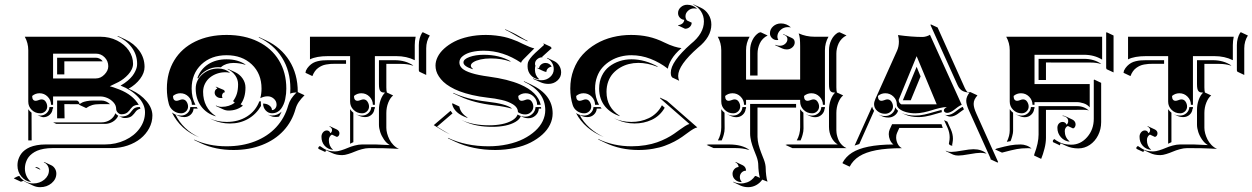

<svg xmlns="http://www.w3.org/2000/svg" viewBox="-20 -628 5427 832"><path d="M40 145.3 43 142.8Q44.9 142.3 51.9 138.4Q58.8 134.5 63.7 134.5Q71.3 147.2 87.5 157.1Q103.8 167 123.8 167Q152.1 167 172.1 150.3Q192.1 133.5 192.1 109.9Q192.1 98.1 185.7 88.5Q179.2 78.9 169.4 75.2L171.9 74L202.1 88.1Q211.7 92.5 217.9 102.4Q224.1 112.3 224.1 124Q224.1 148.4 203.6 165.8Q183.1 183.1 153.8 183.1Q137.7 183.1 123.3 176.3L93.3 162.1Q86.9 159.2 81.3 155.3Q74.2 159.2 70.1 159.2ZM55.7 88.9Q55.7 80.6 57.1 72.4Q58.6 64.2 62.5 55.1Q66.4 45.9 72.3 37.8Q78.1 29.8 87.9 22.3Q97.7 14.9 110 9.6Q122.3 4.4 139.6 1.2Q157 -2 177.7 -2H434.6Q481.9 -2 522.1 -20.8Q562.3 -39.6 585.3 -71.7Q608.4 -103.8 608.4 -141.6Q608.4 -175.8 578.6 -207.5Q548.8 -239.3 502.4 -257.1Q519.8 -266.8 533.2 -278.2Q546.6 -289.6 554.2 -299.6Q561.8 -309.6 566.5 -319.9Q571.3 -330.3 572.8 -337.6Q574.2 -345 574.2 -351.6Q574.2 -391.4 550.4 -423Q526.6 -454.6 487.5 -471.4L492.9 -471.2L522.9 -457.3Q560.8 -439.7 583.6 -408.3Q606.4 -377 606.4 -337.9Q606.4 -312 587.3 -286.5Q568.1 -261 537.1 -243.4L550 -237.8Q589.8 -219.2 615.1 -189.2Q640.4 -159.2 640.4 -127.4Q640.4 -98.6 626.5 -72.5Q612.5 -46.4 589 -27.5Q565.4 -8.5 533 2.6Q500.5 13.7 464.8 13.7H208Q187.5 13.7 170.3 16.8Q153.1 20 141 25.1Q128.9 30.3 119.4 37.6Q109.9 44.9 104 52.7Q98.1 60.5 94.5 69.6Q90.8 78.6 89.4 86.5Q87.9 94.5 87.9 102.5Q87.9 119.1 94.5 133.9Q101.1 148.7 112.5 158.4L114.7 160.6Q89.6 157.5 72.6 137Q55.7 116.5 55.7 88.9ZM87.4 -468.8H415Q454.3 -468.8 487.1 -452.4Q519.8 -436 538.2 -409.2Q556.6 -382.3 556.6 -351.6Q556.6 -339.8 550.9 -327.6Q545.2 -315.4 535.6 -305.2Q526.1 -294.9 515.4 -286.6Q504.6 -278.3 493.4 -272.5Q472.2 -261.5 455.8 -254.2Q465.6 -252.4 497.1 -240.2Q555.2 -217.5 581.3 -173.8Q572.3 -173.8 565.6 -171.6Q558.8 -169.4 554.7 -165.8Q550.5 -162.1 547.1 -157.7Q543.7 -153.3 540.2 -148.9Q536.6 -144.5 532.5 -141Q528.3 -137.5 521.6 -135.1Q514.9 -132.8 505.9 -132.8Q497.8 -132.8 490.6 -139.9Q483.4 -147 483.4 -156.2Q483.4 -171.4 472 -184.1Q460.7 -196.8 445.2 -203.4Q429.7 -210 415 -210H210V-173.8H201.2Q201.2 -194.3 186.5 -209.1Q171.9 -223.9 151.4 -223.9Q133.3 -223.9 119.4 -212.2Q119.4 -191.4 134.5 -191.2Q139.6 -191.2 147.3 -194.2Q155 -197.3 160.2 -197.3Q171.6 -197.3 178.1 -187.3Q184.6 -177.2 184.6 -166.3Q184.6 -154.1 175.7 -145.5Q166.7 -137 154.3 -137Q132.8 -137 117.7 -151.6Q102.5 -166.3 102.5 -187.5V-410.2Q102.5 -441.9 87.4 -468.8ZM102.5 -19.5V-154.8Q108.4 -146 116.7 -139.6L117.2 -19.5ZM133.1 97.7 135 95.7Q147.5 96.7 155.3 106.7L153.3 106.9ZM142.8 -128.2Q148.4 -127.2 154.3 -127.2Q170.2 -127.2 181.8 -137.8Q193.4 -148.4 194.3 -164.1H210V-157.2H208Q207.3 -141.8 195.7 -131Q184.1 -120.1 168 -120.1Q161.6 -120.1 142.8 -128.2ZM210 -97.7H419.9Q440.2 -97.7 456.9 -108.5Q473.6 -119.4 480 -137.2Q485.1 -130.4 492.4 -126.5Q485.1 -110.4 469.1 -100.7Q453.1 -91.1 434.1 -91.1H224.1ZM210 -288.1H395.5Q416.3 -288.1 432.7 -305.1Q449.2 -322 449.2 -340.8Q449.2 -363.3 433.6 -379.4Q418 -395.5 395.5 -395.5H210ZM227.5 -115.2V-192.4H311Q313.2 -192.4 315.6 -191.5Q317.9 -190.7 320.9 -187Q324 -183.3 325 -177.2Q331.5 -181.6 337 -184.3Q342.5 -187 355.6 -189.7Q368.7 -192.4 385.3 -192.4H419.9Q429.9 -192.4 439.7 -188.1Q449.5 -183.8 456.3 -177L454.1 -176.3Q452.4 -176.8 450.2 -176.8H415Q393.8 -176.8 380.1 -172.9Q366.5 -168.9 353.3 -159.7L323.2 -173.8Q323.2 -175 323 -176.3L258.8 -176.8L259.8 -115.2ZM227.5 -305.7V-377.9H395.5Q404.1 -377.9 411.7 -373.9Q419.4 -369.9 424.6 -363L423.8 -362.3H258.8V-305.7ZM493.7 -125.7Q499.8 -123 505.9 -123Q515.9 -123 523.6 -125.4Q531.2 -127.7 536 -131.2Q540.8 -134.8 544.4 -139.2Q548.1 -143.6 551.4 -147.9Q554.7 -152.3 558.5 -155.9Q562.3 -159.4 568 -161.7Q573.7 -164.1 581.3 -164.1H586.2Q587.6 -160.4 588.6 -157Q581.8 -155.8 576.4 -152.2Q571 -148.7 568 -144.3Q564.9 -139.9 560.7 -134.9Q556.4 -129.9 551.9 -125.9Q547.4 -121.8 539.2 -119.1Q531 -116.5 520 -116.5Q513.9 -116.5 507.8 -119.1Z M703.1 -244.1Q703.1 -313.7 735.1 -366.5Q767.1 -419.2 825.8 -447.9Q884.5 -476.6 961.9 -476.6Q1039.3 -476.6 1098 -447.9Q1156.7 -419.2 1188.7 -366.5Q1220.7 -313.7 1220.7 -244.1Q1220.7 -232.9 1219.6 -221.8Q1218.5 -210.7 1215.9 -198.2Q1213.4 -185.8 1208.6 -175.2Q1203.9 -164.6 1197.4 -155.9Q1190.9 -147.2 1180.9 -142.2Q1170.9 -137.2 1158.4 -137.2Q1142.6 -137.2 1131.3 -149.5Q1120.1 -161.9 1120.1 -179.2Q1136 -179.2 1147.2 -170.9Q1158.4 -162.6 1158.4 -150.9Q1166.7 -150.9 1172.6 -157.8Q1178.5 -164.8 1178.5 -174.6Q1178.5 -189.7 1166.7 -200.2Q1155 -210.7 1139.4 -210.7Q1123.8 -210.7 1107.9 -202.4Q1113.3 -222.2 1113.3 -244.1Q1113.3 -308.8 1071.2 -348.8Q1029.1 -388.7 961.9 -388.7Q894.8 -388.7 852.7 -348.8Q810.5 -308.8 810.5 -244.1Q810.5 -205.1 826.9 -173.8H811.5Q811.5 -194.3 796.9 -209.1Q782.2 -223.9 761.7 -223.9Q743.7 -223.9 729.7 -212.2Q729.7 -191.4 744.9 -191.2Q750 -191.2 757.7 -194.2Q765.4 -197.3 770.5 -197.3Q782 -197.3 788.5 -187.3Q794.9 -177.2 794.9 -166.3Q794.9 -154.1 786 -145.5Q777.1 -137 764.6 -137Q746.1 -137 731.2 -148.4Q716.3 -159.9 711.7 -177.2Q703.1 -209 703.1 -244.1ZM725.1 -140.6Q731.9 -135.3 740.2 -131.8Q772.5 -65.7 844 -32.5Q803 -48.6 772.8 -76.2Q742.7 -103.8 725.1 -140.6ZM741 -131.6Q752.4 -127.2 764.6 -127.2Q780.5 -127.2 792.1 -137.8Q803.7 -148.4 804.7 -164.1H832.5Q834.7 -160.6 836.9 -157.5H818.8Q817.9 -141.8 806.3 -131.2Q794.7 -120.6 778.8 -120.6Q766.1 -120.6 754.4 -125.2ZM821.5 -23.2Q883.1 5.9 961.9 5.9Q1029.8 5.9 1085 -15.6Q1140.1 -37.1 1176.9 -76.9Q1213.6 -116.7 1228.8 -170.7Q1233.4 -186.8 1241.9 -199.8Q1250.5 -212.9 1264.9 -227.5Q1247.8 -227.1 1237.5 -222.2Q1238.3 -230.5 1238.3 -244.1Q1238.3 -320.6 1202.1 -378.1Q1166 -435.5 1101.1 -465.8L1102.3 -467.3L1132.3 -453.4Q1197.5 -422.9 1233.9 -364.9Q1270.3 -306.9 1270.3 -230.2V-229L1299.6 -215.3Q1284.2 -200 1274.8 -186.3Q1265.4 -172.6 1260.7 -156Q1245.6 -101.6 1208.5 -61.5Q1171.4 -21.5 1115.7 0.2Q1060.1 22 991.9 22Q913.6 22 851.8 -6.8L821.8 -21ZM828.1 -244.1Q828.1 -280.3 856.8 -305.7Q885.5 -331.1 925.8 -331.1Q955.3 -331.1 977.1 -312.7L973.4 -313.2Q964.8 -315.2 955.8 -314.9Q937.7 -314.9 920.5 -309Q903.3 -303 889.9 -292.2Q876.5 -281.5 868.3 -265.3Q860.1 -249 860.1 -230Q860.1 -196 874 -169.3Q887.9 -142.6 913.3 -126.2L915 -123.8Q874.5 -136 851.3 -167.7Q828.1 -199.5 828.1 -244.1ZM835.4 -289.8Q848.4 -327.6 881.8 -349.4Q915.3 -371.1 961.9 -371.1Q1011 -371.1 1045.2 -347.4L1040.8 -347.9Q1018.3 -355 991.9 -355.2Q959.2 -355.2 939 -338.1L936.8 -336.4Q931.4 -336.9 925.8 -336.9Q898.4 -336.9 875 -323.6Q851.6 -310.3 838.9 -288.1Q838.1 -288.3 835.4 -289.8ZM889.2 -114.7Q923.6 -99.6 961.9 -99.6Q1012.9 -99.6 1050.5 -123.4Q1088.1 -147.2 1103.8 -189H1110.4V-179.2Q1110.4 -174.1 1111.1 -168.9Q1089.6 -132.3 1054.6 -112.5Q1019.5 -92.8 976.6 -92.8Q936.8 -92.8 903.3 -108.2ZM910.2 -226.6Q910.2 -231.9 913 -237.3Q915.8 -242.7 921.6 -243.9Q920.4 -248.5 914.8 -250.7L915.8 -252.4L948.2 -238.8Q954.1 -236.1 953.9 -229V-228Q949 -228 945.6 -223.5Q942.1 -219 942.1 -212.4Q942.1 -208.7 943.6 -205.3L944.1 -203.4Q940.9 -203.1 937.5 -203.1Q925.8 -203.1 918 -210Q910.2 -216.8 910.2 -226.6ZM915 -171.4Q926.8 -165 940.4 -165Q973.4 -165 997.8 -183.1Q993.7 -184.8 990.2 -190.2Q1001.5 -205.6 1006.6 -222.5Q1011.7 -239.5 1011.7 -262.7Q1011.7 -283.7 999.3 -301.3Q986.8 -318.8 966.1 -328.4L967.3 -329.8L997.6 -315.9Q1018.6 -306.2 1031.1 -288.1Q1043.7 -270 1043.7 -248.5Q1043.7 -203.9 1022.7 -176L1032.7 -170.2Q1006.3 -148.9 970.5 -148.9Q958 -148.9 946.8 -154.3L916.7 -168.2ZM1139.4 -131.6Q1148.4 -127.4 1158.4 -127.4Q1183.3 -127.4 1200.4 -144.3Q1195.3 -133.1 1189.2 -122.8Q1182.6 -121.1 1172.9 -121.1Q1161.9 -121.1 1153.6 -125Z M1303.7 -312.5 1305.7 -322Q1311.3 -333.7 1319.6 -342Q1327.9 -350.3 1336.5 -355.2Q1345.2 -360.1 1356.7 -362.8Q1368.2 -365.5 1378.3 -366.3Q1388.4 -367.2 1401.4 -367.2H1479.5V-351.6H1431.6Q1420.7 -351.6 1412 -351Q1403.3 -350.3 1393.1 -348.5Q1382.8 -346.7 1374.8 -343Q1366.7 -339.4 1358.8 -333.6Q1350.8 -327.9 1344.5 -319Q1338.1 -310.1 1333.7 -298.3ZM1323.2 -370.8V-468.8H1781.2Q1777.3 -450.4 1777.3 -432.6V-367.2Q1741.9 -384.8 1697.3 -384.8H1604.5V-173.8H1595.7Q1595.7 -194.3 1581.1 -209.1Q1566.4 -223.9 1545.9 -223.9Q1527.8 -223.9 1513.9 -212.2Q1513.9 -191.4 1529.1 -191.2Q1534.2 -191.2 1541.9 -194.2Q1549.6 -197.3 1554.7 -197.3Q1566.2 -197.3 1572.6 -187.3Q1579.1 -177.2 1579.1 -166.3Q1579.1 -154.1 1570.2 -145.5Q1561.3 -137 1548.8 -137Q1527.3 -137 1512.2 -151.9Q1497.1 -166.7 1497.1 -187.7V-384.8H1401.4Q1351.3 -384.8 1323.2 -370.8ZM1358.9 12.2Q1360.6 8.1 1366 4.6Q1385.3 18.6 1398.9 23.3Q1412.6 28.1 1432.6 28.1Q1443.4 28.1 1458.4 23.4Q1473.4 18.8 1486.5 13.1Q1499.5 7.3 1516.7 2.7Q1533.9 -2 1548.8 -2H1608.2Q1615 -2 1669.2 0.7Q1655 -7.3 1644 -23.2Q1633.1 -39.1 1627.6 -56Q1622.1 -73 1622.1 -87.9V-152.3Q1622.1 -174.8 1629.3 -194.9Q1636.5 -215.1 1648.4 -226.6Q1641.1 -226.8 1636.8 -227.9Q1632.6 -229 1628.9 -232.7Q1625.2 -236.3 1623.7 -243.9Q1622.1 -251.5 1622.1 -263.7V-367.2H1689.5Q1737.5 -367.2 1771.2 -344L1767.1 -344.2Q1745.1 -351.1 1719.5 -351.1H1654.1V-249.5Q1654.1 -234.6 1656.5 -227.1L1683.6 -214.4Q1670.7 -204.1 1662.4 -183.1Q1654.1 -162.1 1654.1 -138.2V-74Q1654.1 -63 1657.5 -50Q1660.9 -37.1 1667.4 -24Q1673.8 -11 1684.7 0.2Q1695.6 11.5 1708.7 17.1Q1705.1 17.1 1677.6 15.6Q1650.1 14.2 1638.2 14.2L1578.9 13.9Q1564.5 13.9 1547.4 18.7Q1530.3 23.4 1517.2 29.1Q1504.2 34.7 1489 39.4Q1473.9 44.2 1462.6 44.2Q1437.7 44.2 1418.9 35.2L1393.1 23.2Q1389.9 26.4 1390.1 31L1360.1 17.1ZM1373 -35.4Q1373 -46.6 1379.9 -54.7Q1386.7 -62.7 1396.5 -62.7Q1401.4 -62.7 1405.5 -59.9Q1409.7 -57.1 1410.9 -51.3Q1414.3 -52.2 1416.6 -55.9Q1418.9 -59.6 1418.9 -64.7Q1418.9 -69.3 1415.8 -73.4Q1412.6 -77.4 1407.2 -79.8L1408.7 -81.3L1438.7 -67.4Q1444.3 -64.7 1447.6 -60.3Q1450.9 -55.9 1450.9 -50.5Q1450.9 -44.2 1447.5 -39.6Q1444.1 -34.9 1439.2 -34.9L1418.2 -44.7Q1412.4 -41.7 1408.7 -35.4Q1405 -29.1 1405 -21.2Q1405 4.2 1421.6 19.5L1423.3 21.7Q1400.4 18.8 1386.7 3.4Q1373 -12 1373 -35.4ZM1497.1 -5.1V-155Q1502.9 -146 1511.2 -139.6V-12Q1503.7 -9 1497.1 -5.1ZM1522.5 -132.6V-132.8Q1534.9 -127 1548.8 -127.2Q1564.7 -127.2 1576.3 -137.8Q1587.9 -148.4 1588.9 -164.1H1604.5V-157.2H1602.5Q1601.8 -141.8 1590.3 -131.2Q1578.9 -120.6 1563 -120.6Q1548.3 -120.6 1536.6 -126ZM1794.9 -322.8V-432.6Q1794.9 -462.4 1809.1 -486.3L1812.5 -488.3L1842.5 -474.1Q1826.9 -449.5 1826.9 -418.5V-303.2L1796.9 -317.4Z M1859.6 -85.7 1932.4 -147.9Q1936 -142.1 1940.9 -136.7L1873.8 -79.1Q1876.7 -77.4 1896.7 -65.1Q1916.7 -52.7 1930.2 -45.7Q1916.7 -51.8 1904.2 -59Q1891.6 -66.2 1878.2 -74.5Q1864.7 -82.8 1859.6 -85.7ZM1867.2 -343.8Q1867.2 -362.5 1876.5 -381.3Q1885.7 -400.1 1904.4 -417.2Q1923.1 -434.3 1948.7 -447.6Q1974.4 -460.9 2009.8 -468.8Q2045.2 -476.6 2085 -476.6Q2107.7 -476.6 2128.8 -474Q2149.9 -471.4 2165 -468Q2180.2 -464.6 2196.8 -458.7Q2213.4 -452.9 2222.8 -448.7Q2232.2 -444.6 2245.8 -437.7Q2277.3 -422.4 2295.4 -418.2L2259 -381.8Q2258.1 -380.9 2255.7 -378.5Q2253.4 -376.2 2252.6 -375.4Q2251.7 -374.5 2249.8 -372.6Q2247.8 -370.6 2247.1 -369.8Q2246.3 -368.9 2244.9 -367.3Q2243.4 -365.7 2242.8 -364.9Q2242.2 -364 2241.2 -362.7Q2240.2 -361.3 2239.7 -360.4Q2239.3 -359.4 2238.8 -358.2Q2238.3 -356.9 2238 -356Q2160.4 -408.2 2076.2 -408.2Q2048.3 -408.2 2024.9 -402.8Q2001.5 -397.5 1986.1 -385.6Q1970.7 -373.8 1970.7 -357.4Q1970.7 -342.5 1982.9 -331.3Q1995.1 -320.1 2023.6 -311.2Q2052 -302.2 2097.9 -296.1Q2181.2 -284.9 2234.4 -262Q2310.5 -229.2 2323.2 -173.8H2307.6Q2307.6 -194.3 2293 -209.1Q2278.3 -223.9 2257.8 -223.9Q2239.7 -223.9 2225.8 -212.2Q2225.8 -191.4 2241 -191.2Q2246.1 -191.2 2253.8 -194.2Q2261.5 -197.3 2266.6 -197.3Q2278.1 -197.3 2284.5 -187.3Q2291 -177.2 2291 -166.3Q2291 -152.1 2280.8 -142.1Q2270.5 -132.1 2255.9 -132.1Q2238.3 -132.1 2224.4 -142.3Q2224.4 -152.3 2218.9 -160.9Q2213.4 -169.4 2203.4 -175.5Q2193.4 -181.6 2181.5 -186.5Q2169.7 -191.4 2153.9 -194.9Q2138.2 -198.5 2124 -200.8Q2109.9 -203.1 2093 -204.8Q2056.9 -209 2026 -216.2Q1995.1 -223.4 1972.3 -232.1Q1949.5 -240.7 1931.4 -251.5Q1913.3 -262.2 1901.5 -273.4Q1889.6 -284.7 1881.7 -296.9Q1873.8 -309.1 1870.5 -320.6Q1867.2 -332 1867.2 -343.8ZM1921.1 -30.8Q1999 5.9 2096.7 5.9Q2140.4 5.9 2179.6 -2.7Q2218.8 -11.2 2248.2 -26.1Q2277.6 -41 2299.2 -60.7Q2320.8 -80.3 2331.8 -103.4Q2342.8 -126.5 2342.8 -150.4Q2342.8 -231 2249.8 -274.4L2250.7 -276.1L2280.8 -262Q2374.8 -218 2374.8 -136.2Q2374.8 -111.8 2363.6 -88.5Q2352.5 -65.2 2330.7 -45.3Q2308.8 -25.4 2279.2 -10.3Q2249.5 4.9 2210.1 13.3Q2170.7 21.7 2126.7 22Q2029.3 22 1951.4 -14.4L1921.4 -28.6ZM1939.2 -177 1940.4 -180.7 1970.5 -166.5Q1975.1 -137.9 2005.9 -118.9L2004.9 -117.2Q1948 -137.2 1939.2 -177ZM1943.8 -223.6 1944.3 -225.6Q2004.4 -197.5 2091.1 -187.5Q2173.8 -178.2 2198 -158.4L2196 -157.5Q2167.7 -166.3 2120.8 -171.6Q2034.2 -181.6 1974.1 -209.7ZM1981.4 -107.2V-107.4Q2029.5 -85 2099.6 -85Q2129.6 -85 2155.4 -90.2Q2181.2 -95.5 2199.5 -106.3Q2217.8 -117.2 2222.9 -131.8Q2238 -122.3 2255.9 -122.3Q2273.7 -122.3 2286.7 -134.4Q2299.8 -146.5 2300.8 -164.1H2324.5Q2324.7 -160.6 2325 -157.2L2314.9 -157.5Q2314 -139.9 2300.9 -127.8Q2287.8 -115.7 2270 -115.7Q2256.1 -115.7 2243.7 -121.3L2236.8 -124.8Q2231.7 -110.4 2213.3 -99.6Q2194.8 -88.9 2169.2 -83.6Q2143.6 -78.4 2113.8 -78.4Q2043.5 -78.4 1995.6 -100.6ZM1988.3 -357.4Q1988.3 -371.6 2014.5 -381.1Q2040.8 -390.6 2076.2 -390.6Q2144 -390.6 2192.6 -362.5L2191.2 -361.1Q2154.1 -374.8 2106.2 -374.8Q2082.3 -374.8 2062.5 -370.4Q2042.7 -366 2031.5 -358.8Q2020.3 -351.6 2020.3 -343.5Q2020.3 -336.7 2028.8 -330.1V-327.9Q1988.3 -340.6 1988.3 -357.4ZM2168.9 -499.3 2169.4 -501.2Q2170.9 -500.5 2172.6 -499.8L2202.6 -485.8Q2214.1 -480.5 2236.8 -467Q2259.5 -453.6 2266.4 -450.7L2265.1 -449Q2264.2 -449.5 2253.3 -454.6Q2242.4 -459.7 2236.1 -462.6Q2229 -465.8 2205.1 -479.9Q2181.2 -493.9 2168.9 -499.3ZM2266.1 -340.6Q2266.1 -350.8 2267.9 -357.5Q2269.8 -364.3 2277.6 -374.9Q2285.4 -385.5 2299 -398.4Q2312.5 -411.4 2338.1 -433.8L2335 -437.3L2335.2 -439.9L2365.5 -425.8L2370.8 -419.4Q2343.3 -395.3 2329.3 -381.8L2331.3 -379.9Q2317.6 -379.9 2308 -371.5Q2298.3 -363 2298.3 -351.3Q2298.3 -346.7 2300.5 -342.5L2299.6 -340.6Q2298.1 -334.7 2298.1 -326.4Q2298.1 -301.5 2315.2 -286.1L2316.9 -283.7Q2293.9 -286.6 2280 -302.4Q2266.1 -318.1 2266.1 -340.6ZM2289.6 -288.8Q2306.9 -280.3 2326.2 -280.3Q2348.1 -280.3 2363.9 -294.3Q2379.6 -308.3 2379.6 -328.1Q2379.6 -344 2371.5 -356.8Q2363.3 -369.6 2350.1 -375.7L2351.3 -377.4L2381.3 -363.3Q2394.8 -356.9 2403.2 -343.6Q2411.6 -330.3 2411.6 -314Q2411.6 -293.5 2395.4 -278.9Q2379.2 -264.4 2356.2 -264.4Q2337.6 -264.4 2320.8 -272.2L2290.5 -286.1ZM2308.6 -332.5 2309.1 -334.5Q2312.3 -333 2315.9 -332.5Q2316.9 -342 2325.1 -348.6Q2333.3 -355.2 2344.2 -355.2Q2352.8 -355.2 2359.9 -350.8Q2366.9 -346.4 2370.6 -339.1L2368.7 -338.9Q2359.6 -337.2 2353.6 -330.8Q2347.7 -324.5 2347.7 -316.4Q2344 -316.4 2337.5 -318.8Q2331.1 -321.3 2325.6 -324Q2320.1 -326.7 2308.6 -332.5Z M2451.2 -244.1Q2451.2 -288.1 2465.5 -325.9Q2479.7 -363.8 2504.6 -391.1Q2529.5 -418.5 2562.9 -438Q2596.2 -457.5 2634.9 -467Q2673.6 -476.6 2714.8 -476.6Q2754.6 -476.6 2789.4 -468.9Q2824.2 -461.2 2859.1 -443.8Q2881.8 -432.6 2901.5 -426.5Q2921.1 -420.4 2933.1 -419.7Q2904.5 -395 2890.6 -371.7Q2876.7 -348.4 2874 -330.3Q2839.1 -357.4 2798.8 -373Q2758.5 -388.7 2715.8 -388.7Q2692.1 -388.7 2669.4 -382.9Q2646.7 -377.2 2626.7 -365.2Q2606.7 -353.3 2591.4 -336.4Q2576.2 -319.6 2567.4 -295.8Q2558.6 -272 2558.6 -244.1Q2558.6 -204.8 2575.9 -173.8H2558.6Q2558.6 -194.3 2543.9 -209.1Q2529.3 -223.9 2508.8 -223.9Q2490.7 -223.9 2476.8 -212.2Q2476.8 -191.4 2491.9 -191.2Q2497.1 -191.2 2504.8 -194.2Q2512.5 -197.3 2517.6 -197.3Q2529.1 -197.3 2535.5 -187.3Q2542 -177.2 2542 -166.3Q2542 -154.1 2533.1 -145.5Q2524.2 -137 2511.7 -137Q2494.4 -137 2480.5 -147Q2466.6 -157 2461.7 -172.9Q2451.2 -206.3 2451.2 -244.1ZM2476.1 -138.2Q2491.9 -127.2 2511.7 -127.2Q2527.6 -127.2 2539.2 -137.8Q2550.8 -148.4 2551.8 -164.1H2582Q2584.5 -160.6 2586.9 -157.5H2565.9Q2564.9 -141.8 2553.3 -131.2Q2541.7 -120.6 2525.9 -120.6Q2511.2 -120.6 2499 -126.2L2491.9 -129.4Q2507.8 -98.9 2534.9 -74.6Q2562 -50.3 2596.4 -34.2Q2555.9 -50.3 2525 -76.9Q2494.1 -103.5 2476.1 -138.2ZM2571 -26.4Q2637.5 5.9 2716.8 5.9Q2748.5 5.9 2777.3 1.1Q2806.2 -3.7 2827.5 -11.4Q2848.9 -19 2867.6 -28.6Q2886.2 -38.1 2900.6 -48.1Q2915 -58.1 2926.6 -66.7Q2938.2 -75.2 2948.9 -81.9Q2959.5 -88.6 2967.5 -90.8Q2958.3 -99.1 2928 -125.5Q2897.7 -151.9 2872.1 -174.3Q2846.4 -196.8 2840.8 -201.7L2839.8 -205.1L2869.9 -191.2L3001.7 -75.9Q2993.9 -74.7 2983.8 -68.6Q2973.6 -62.5 2961.9 -53.8Q2950.2 -45.2 2935.8 -34.9Q2921.4 -24.7 2902.2 -14.6Q2883.1 -4.6 2861.2 3.5Q2839.4 11.7 2809.6 16.8Q2779.8 22 2746.8 22Q2669.4 22 2604.2 -8.5L2574.2 -22.7ZM2576.2 -244.1Q2576.2 -274.7 2588 -299.3Q2599.9 -324 2619.8 -339.4Q2639.6 -354.7 2664.3 -362.9Q2689 -371.1 2715.8 -371.1Q2774.4 -371.1 2832 -338.9L2827.1 -339.1Q2785.6 -355.5 2746.1 -355.5Q2725.1 -355.5 2705.2 -350.5Q2685.3 -345.5 2667.6 -335.1Q2649.9 -324.7 2636.7 -310.2Q2623.5 -295.7 2615.8 -275Q2608.2 -254.4 2608.2 -230Q2608.2 -195.3 2623 -169.4Q2637.9 -143.6 2663.8 -127.4L2666.3 -124.5Q2647 -130.6 2631 -141Q2615 -151.4 2602.5 -166.1Q2590.1 -180.9 2583.1 -200.9Q2576.2 -220.9 2576.2 -244.1ZM2639.9 -116Q2675 -99.6 2715.8 -99.6Q2736.3 -99.6 2755.2 -103.6Q2774.2 -107.7 2791.7 -116.1Q2809.3 -124.5 2824 -138.7Q2838.6 -152.8 2848.4 -171.9L2860.4 -161.1Q2850.3 -143.3 2835.8 -130Q2821.3 -116.7 2804.1 -108.8Q2786.9 -100.8 2768.3 -96.9Q2749.8 -93 2730 -93Q2689.5 -93 2654.1 -109.4ZM2886.7 -313Q2886.7 -360.6 2973.6 -437.5Q3030.3 -482.9 3030.3 -535.2Q3030.3 -559.8 3017.1 -579.6Q3003.9 -599.4 2982.9 -608.2L2986.8 -608.4L3017.1 -594.5Q3037.6 -585 3050 -565.4Q3062.5 -545.9 3062.5 -521.5Q3062.5 -467.8 3004.6 -421.4Q2918.7 -345.9 2918.7 -299.1Q2918.7 -288.3 2923.1 -278.1L2893.1 -292.2L2888.7 -298.6Q2886.7 -305.9 2886.7 -313ZM2918.2 -571.3Q2918.2 -586.2 2930.1 -596.8Q2941.9 -607.4 2958 -607.4Q2982.4 -607.4 3001 -590.1L2997.6 -590.6Q2992.4 -591.8 2988.3 -591.8Q2972.9 -591.8 2961.7 -581.5Q2950.4 -571.3 2950.4 -557.4Q2950.4 -547.1 2957 -539.3L2977.3 -529.8Q2977.3 -518.8 2968.9 -511.1Q2960.4 -503.4 2948.5 -503.4L2918.5 -517.6V-519.5Q2928.2 -519.5 2936.2 -525.5Q2944.1 -531.5 2945.1 -542Q2933.8 -543 2926 -551.4Q2918.2 -559.8 2918.2 -571.3Z M3042 0 3049.8 -2H3138.2Q3196 -2 3227.5 21.7L3223.6 21.2Q3198.5 13.7 3168 13.7H3072.3ZM3090.3 -468.8H3228.3Q3212.9 -442.1 3212.9 -410.2V-283.2H3447.3V-426.8Q3447.3 -447 3446 -460Q3444.8 -472.9 3440.9 -483.4Q3472.9 -468.8 3509.8 -468.8H3570.1Q3554.7 -442.1 3554.7 -410.2V-173.8H3545.9Q3545.9 -194.3 3531.2 -209.1Q3516.6 -223.9 3496.1 -223.9Q3478 -223.9 3464.1 -212.2Q3464.1 -191.4 3479.2 -191.2Q3484.4 -191.2 3492.1 -194.2Q3499.8 -197.3 3504.9 -197.3Q3516.4 -197.3 3522.8 -187.3Q3529.3 -177.2 3529.3 -166.3Q3529.3 -154.1 3520.4 -145.5Q3511.5 -137 3499 -137Q3477.5 -137 3462.4 -151.9Q3447.3 -166.7 3447.3 -187.7V-195.3H3212.9V-173.8H3204.1Q3204.1 -194.3 3189.5 -209.1Q3174.8 -223.9 3154.3 -223.9Q3136.2 -223.9 3122.3 -212.2Q3122.3 -191.4 3137.5 -191.2Q3142.6 -191.2 3150.3 -194.2Q3158 -197.3 3163.1 -197.3Q3174.6 -197.3 3181 -187.3Q3187.5 -177.2 3187.5 -166.3Q3187.5 -154.1 3178.6 -145.5Q3169.7 -137 3157.2 -137Q3135.7 -137 3120.6 -151.9Q3105.5 -166.7 3105.5 -187.7V-410.2Q3105.5 -441.9 3090.3 -468.8ZM3090.8 -19.5Q3105.5 -45.9 3105.5 -76.2V-154.8Q3111.3 -146 3119.6 -139.6L3120.1 -71.3Q3120.1 -64.7 3119.1 -58Q3118.2 -51.3 3116.3 -44.9Q3114.5 -38.6 3113.3 -34.7Q3112.1 -30.8 3109.7 -25.3Q3107.4 -19.8 3107.4 -19.5ZM3130.9 -132.8V-133.1Q3143.3 -127.2 3157.2 -127.2Q3173.1 -127.2 3184.7 -137.8Q3196.3 -148.4 3197.3 -164.1H3212.9V-157.5H3211.4Q3210.4 -141.8 3198.7 -131Q3187 -120.1 3170.9 -120.1Q3158 -120.1 3145 -126.2ZM3154.3 125Q3154.3 114.3 3161.6 105.5Q3168.9 96.7 3180.7 95.7Q3180.2 89.1 3176.5 83.6Q3172.9 78.1 3166.7 75.4L3168 73.7L3198.2 87.9Q3205.1 91.1 3209 97.4Q3212.9 103.8 3212.9 111.6Q3201.7 111.6 3193.8 119.6Q3186 127.7 3186 139.2Q3186 150.4 3193.4 159.2L3193.6 161.1Q3177.2 161.1 3165.8 150.8Q3154.3 140.4 3154.3 125ZM3157.2 159.2Q3173.1 167 3191.9 167Q3197.3 167 3203.1 166Q3209 165 3217.8 162.1Q3226.6 159.2 3235.7 152.1Q3244.9 145 3252 134.5Q3256.6 134.5 3263.2 138.2Q3269.8 141.8 3272.9 142.8Q3269.8 132.3 3267.8 115.6Q3265.9 98.9 3265.9 88.9Q3265.9 70.3 3258.1 49.8Q3256.8 46.4 3252.3 35Q3247.8 23.7 3245.7 18.3Q3243.7 12.9 3240.1 2.4Q3236.6 -8.1 3235 -15.3Q3233.4 -22.5 3231.9 -31.6Q3230.5 -40.8 3230.5 -48.8V-177.7H3429.7V-161.6L3262.5 -161.9V-34.7Q3262.5 -26.9 3263.9 -17.8Q3265.4 -8.8 3267 -1.7Q3268.6 5.4 3272.2 16Q3275.9 26.6 3277.7 31.7Q3279.5 36.9 3284.2 48.5Q3288.8 60.1 3290 63.2Q3298.1 84.2 3298.1 102.8Q3298.1 114.3 3300.2 131.8Q3302.2 149.4 3305.9 159.2Q3294.2 155.3 3283.2 150.4Q3272.7 165.5 3256.6 174.3Q3240.5 183.1 3221.9 183.1Q3203.9 183.1 3188 175.8L3158 161.6ZM3230.5 -300.8V-410.2Q3230.5 -433.6 3240.6 -454.3Q3250.7 -475.1 3268.6 -486.3L3276.4 -488.3L3306.4 -474.1Q3294.9 -468.8 3286.1 -459.7Q3277.3 -450.7 3272.5 -439.9Q3267.6 -429.2 3265.1 -418.2Q3262.7 -407.2 3262.7 -396.5V-300.8ZM3316.4 -483.4Q3316.4 -501.5 3330.4 -513.9Q3344.5 -526.4 3364.3 -526.4Q3388.9 -526.4 3407.5 -509L3403.6 -509.8Q3398.9 -510.5 3394.3 -510.5Q3375.5 -510.5 3362.1 -498Q3348.6 -485.6 3348.6 -468.8Q3348.6 -463.1 3351.8 -456.8L3352.5 -454.8Q3349.4 -454.1 3346.2 -454.3Q3334.2 -454.3 3325.3 -463Q3316.4 -471.7 3316.4 -483.4ZM3339.1 -432.1 3340.1 -433.8Q3349.1 -429.7 3359.1 -429.7Q3372.8 -429.7 3382.4 -438.1Q3392.1 -446.5 3392.1 -458.3Q3392.1 -465.6 3387.2 -470.9Q3382.3 -476.3 3374.5 -477.1L3372.6 -479.2Q3377.4 -479.2 3381.8 -477.1L3411.9 -463.1Q3423.8 -457.5 3423.8 -444.3Q3423.8 -431.9 3413.7 -422.9Q3403.6 -413.8 3389.2 -413.8Q3378.7 -413.8 3369.1 -418.2ZM3383.8 0 3391.6 -2H3610.1Q3592.3 -12.9 3582.3 -33.7Q3572.3 -54.4 3572.3 -78.1V-152.3Q3572.3 -174.8 3579.5 -194.9Q3586.7 -215.1 3598.6 -226.6Q3591.3 -226.8 3587 -227.9Q3582.8 -229 3579.1 -232.7Q3575.4 -236.3 3573.9 -243.9Q3572.3 -251.5 3572.3 -263.7V-410.2Q3572.3 -433.6 3582.3 -454.3Q3592.3 -475.1 3610.4 -486.3L3618.2 -488.3L3648.2 -474.4Q3636.7 -469 3627.9 -459.8Q3619.1 -450.7 3614.1 -439.9Q3609.1 -429.2 3606.7 -418.1Q3604.2 -407 3604.2 -396V-249.8Q3604.2 -234.6 3606.7 -227.1L3633.8 -214.6Q3620.8 -204.3 3612.5 -183.2Q3604.2 -162.1 3604.2 -138.2V-64Q3604.2 -58.6 3605 -52.1Q3605.7 -45.7 3608.5 -35.6Q3611.3 -25.6 3615.7 -16.8Q3620.1 -8.1 3628.7 0.5Q3637.2 9 3648.2 13.9H3413.8ZM3432.6 -19.5Q3447.3 -45.9 3447.3 -76.2V-154.8Q3453.1 -146 3461.4 -139.6L3461.9 -71.3Q3461.9 -64.7 3460.9 -58Q3460 -51.3 3458.1 -44.9Q3456.3 -38.6 3455.1 -34.7Q3453.9 -30.8 3451.5 -25.3Q3449.2 -19.8 3449.2 -19.5ZM3472.7 -132.8V-133.1Q3485.1 -127.2 3499 -127.2Q3514.9 -127.2 3526.5 -137.8Q3538.1 -148.4 3539.1 -164.1H3554.7V-157.5H3553.2Q3552.2 -141.8 3540.5 -131Q3528.8 -120.1 3512.7 -120.1Q3499.8 -120.1 3486.8 -126.2Z M3630.9 77.6Q3645 51 3671.9 33.8Q3698.7 16.6 3743 7.6Q3787.4 -1.5 3851.6 -2Q3841.8 -9.5 3836.5 -21.9Q3831.3 -34.2 3831.3 -46.6Q3831.3 -58.1 3835.2 -66.7L3845.7 -89.8H4059.8L4065.2 -73.7H3877L3867.2 -52Q3863.3 -43.7 3863.3 -32.7Q3863.3 -18.3 3869.9 -5Q3876.5 8.3 3888.4 14.2Q3822.3 14.2 3776.7 22.9Q3731.2 31.7 3703.6 49.2Q3676 66.7 3661.9 94.2L3631.8 80.1ZM3683.3 2.7 3759 -166Q3761.5 -156 3767.8 -147.7L3703.6 -3.9Q3693.6 -1 3683.3 2.7ZM3767.6 -176.8Q3767.6 -186.5 3774.2 -201.4L3867.4 -408.7Q3875.2 -426.3 3875.2 -448Q3875.2 -462.6 3871.3 -476.1Q3931.2 -467.8 3977.5 -467.8Q3985.4 -467.8 3994.6 -470.6Q4003.9 -473.4 4009.8 -477.3L4147.5 -173.8Q4139.6 -170.7 4130.6 -164.3Q4121.6 -158 4115.1 -152.6Q4108.6 -147.2 4100.2 -143.1Q4091.8 -138.9 4084 -138.9Q4078.4 -138.9 4074.2 -142Q4070.1 -145 4070.1 -149.4Q4070.1 -153.8 4073.2 -157Q4076.4 -160.2 4083 -164.1Q4069.8 -164.1 4051.8 -159.8Q4033.7 -155.5 4018.3 -150.5Q4002.9 -145.5 3983 -141.2Q3963.1 -137 3946.5 -137Q3924.8 -137 3906.2 -142.2Q3887.7 -147.5 3877 -156.4Q3866.2 -165.3 3866.2 -175.8Q3866.2 -195.1 3851.6 -209.5Q3836.9 -223.9 3816.4 -223.9Q3798.3 -223.9 3784.4 -212.2Q3784.4 -191.4 3799.6 -191.2Q3804.7 -191.2 3812.4 -194.2Q3820.1 -197.3 3825.2 -197.3Q3836.7 -197.3 3843.1 -187.3Q3849.6 -177.2 3849.6 -166.3Q3849.6 -153.3 3839.6 -144.2Q3829.6 -135 3815.4 -135Q3795.7 -135 3781.6 -147.2Q3767.6 -159.4 3767.6 -176.8ZM3788.6 -130.6 3788.8 -130.9Q3801.3 -125 3815.4 -125.2Q3832.5 -125.2 3845.2 -136.1Q3857.9 -147 3859.4 -163.3Q3863.3 -154.8 3871.6 -147.9Q3867.4 -135 3855.7 -126.8Q3844 -118.7 3829.6 -118.7Q3814.5 -118.7 3802.7 -124ZM3874.3 -195.3Q3874.3 -182.1 3885.7 -175.8H4039.1L3952.1 -384.5ZM3886.5 -138.9Q3911.9 -127.2 3946.5 -127.2Q3965.6 -127.2 3985.5 -131.6Q4005.4 -136 4027.2 -142.7Q4049.1 -149.4 4060.5 -151.9Q4060.5 -150.6 4060.3 -149.4Q4060.3 -145.5 4061.8 -142.1Q4054.4 -140.1 4038.9 -135.5Q4023.4 -130.9 4013.4 -128.2Q4003.4 -125.5 3988.6 -123Q3973.9 -120.6 3960.7 -120.6Q3925.5 -120.6 3900.6 -132.3ZM3892.3 -193.4 3952.1 -338.6 3969.2 -296.9 3926.5 -193.4ZM4012.7 -518.3 4012.9 -522.7 4043 -508.8 4161.1 -246.1Q4165.8 -236.1 4171.6 -229.7Q4178 -228.8 4185.5 -228.8L4215.6 -214.8Q4207.3 -205.1 4203.2 -196.5Q4199.2 -188 4199.2 -177.7Q4199.2 -161.6 4210.7 -136.2L4305.4 74.5L4302.5 76.4L4272.5 62.5L4272 57.6L4178.7 -149.4Q4167 -175.5 4167 -191.4Q4167 -209 4181.4 -227.1Q4173.3 -227.3 4167 -228.5Q4160.6 -229.7 4153.3 -232.9Q4146 -236.1 4139.9 -242.7Q4133.8 -249.3 4129.4 -259.3ZM4071 -107.4 4085.2 -100.8 4100.3 -67.4Q4109.4 -46.9 4109.4 -26.9Q4109.4 -19.3 4107.7 -10Q4106 -0.7 4106 -0.2Q4106 3.4 4107.7 3.7Q4093 2.2 4091.8 -5.9Q4092 -7.3 4093 -12.1Q4094 -16.8 4094.6 -22.2Q4095.2 -27.6 4095.2 -33.4Q4095.2 -53.5 4086.2 -74ZM4072.3 -131.6Q4077.6 -129.2 4084 -129.2Q4093.3 -129.2 4102.8 -133.5Q4112.3 -137.9 4119.3 -143.6Q4126.2 -149.2 4135.3 -155.6Q4144.3 -162.1 4151.1 -164.8L4151.9 -165L4157 -154.1Q4151.9 -150.9 4143.6 -144.5Q4135.3 -138.2 4129.3 -133.9Q4123.3 -129.6 4114.7 -126.1Q4106.2 -122.6 4098.1 -122.6Q4092 -122.6 4086.4 -125ZM4077.6 24.4Q4087.4 30.3 4102.5 30.3Q4117.2 30.3 4149.8 24.4Q4182.4 18.6 4198.2 18.6Q4233.6 18.6 4255.4 37.6L4251.7 36.9Q4239.5 34.2 4228.5 34.2Q4213.4 34.2 4180.5 40.2Q4147.7 46.1 4132.6 46.1Q4119.4 46.1 4110.1 42L4080.1 27.8Z M4292 19.5 4299.3 15.6Q4336.7 5.6 4357.7 1.8Q4378.7 -2 4403.1 -2Q4415 -2 4428 2.6Q4440.9 7.1 4450 15.9L4446 15.1Q4439.7 13.9 4433.1 14.2Q4407.5 14.2 4386.7 17.9Q4366 21.7 4322 33.4ZM4340.3 -468.8H4755.9V-369.6Q4721.7 -390.6 4677.7 -390.6H4462.9V-263.7H4702.1V-162.6Q4692.4 -174.6 4676.3 -180.1Q4660.2 -185.5 4645.5 -185.5H4462.9V-173.8H4454.1Q4454.1 -194.3 4439.5 -209.1Q4424.8 -223.9 4404.3 -223.9Q4386.2 -223.9 4372.3 -212.2Q4372.3 -191.4 4387.5 -191.2Q4392.6 -191.2 4400.3 -194.2Q4408 -197.3 4413.1 -197.3Q4424.6 -197.3 4431 -187.3Q4437.5 -177.2 4437.5 -166.3Q4437.5 -154.1 4428.6 -145.5Q4419.7 -137 4407.2 -137Q4385.7 -137 4370.6 -151.9Q4355.5 -166.7 4355.5 -187.7V-410.2Q4355.5 -441.9 4340.3 -468.8ZM4342.8 -13.4Q4355.5 -38.8 4355.5 -63.5V-155Q4361.8 -145.3 4370.1 -139.6V-60.5Q4370.1 -51.8 4366.3 -38Q4362.5 -24.2 4359.1 -16.4Q4352.3 -15.4 4342.8 -13.4ZM4380.9 -132.8V-133.1Q4393.3 -127.2 4407.2 -127.2Q4423.1 -127.2 4434.7 -137.8Q4446.3 -148.4 4447.3 -164.1H4462.9V-157.5H4461.4Q4460.4 -141.8 4448.7 -131Q4437 -120.1 4420.9 -120.1Q4408 -120.1 4395 -126.2ZM4460.9 45.9 4462.4 39.3Q4480.5 -8.5 4480.5 -44.9V-168H4648.4Q4663.1 -168 4676.3 -162.8Q4689.5 -157.7 4698.5 -148.4L4693.4 -150.6Q4686 -152.1 4678.5 -152.1L4512.5 -151.9V-30.8Q4512.5 -8.8 4506.1 16.1Q4499.8 41 4491.9 60.1H4491ZM4480.5 -281.2V-373H4677.7Q4720.5 -373 4752 -351.3L4747.8 -351.6Q4729.7 -356.9 4707.8 -356.9L4512.5 -357.2V-281.2ZM4542 -16.8Q4542.7 -20.3 4545 -22.5Q4547.4 -24.7 4549.1 -25.4Q4552.7 -22.2 4557.1 -19.4Q4561.5 -16.6 4570.8 -11.7Q4580.1 -6.8 4593.5 -3.9Q4606.9 -1 4622.1 -1Q4662.4 -1 4691 -33.8Q4719.7 -66.7 4719.7 -113.3V-281.2L4721.7 -283.2L4751.7 -269V-99.1Q4751.7 -68.1 4738.5 -41.9Q4725.3 -15.6 4702.5 -0.2Q4679.7 15.1 4652.6 15.1Q4623.3 15.1 4599.6 3.9L4576.4 -6.8Q4573.2 -3.4 4573.2 2L4543.2 -12ZM4562 -74.2Q4562 -85.7 4568.6 -92.7Q4575.2 -99.6 4585 -99.6Q4590.1 -99.6 4594.8 -96.7Q4599.6 -93.8 4600.8 -88.1Q4604.5 -89.4 4606.7 -93.6Q4608.9 -97.9 4608.9 -103.5Q4608.9 -112.3 4601.8 -118.7Q4594.7 -125 4584.5 -125V-127Q4591.1 -127 4596.7 -124.3L4626.7 -110.1Q4633.1 -107.2 4637 -101.6Q4640.9 -95.9 4640.9 -89.4Q4640.9 -82 4637.5 -76.9Q4634 -71.8 4629.2 -71.8L4607.4 -82Q4601.3 -79.6 4597.7 -73.9Q4594 -68.1 4594 -60.1Q4594 -33.4 4613.5 -16.1L4615.5 -13.9Q4592.8 -16.4 4577.4 -33.3Q4562 -50.3 4562 -74.2ZM4773.4 -333V-486.3L4775.4 -488.3L4805.4 -474.1V-314.2L4775.4 -328.1Z M4848.6 -312.5 4850.6 -322Q4856.2 -333.7 4864.5 -342Q4872.8 -350.3 4881.5 -355.2Q4890.1 -360.1 4901.6 -362.8Q4913.1 -365.5 4923.2 -366.3Q4933.3 -367.2 4946.3 -367.2H5024.4V-351.6H4976.6Q4965.6 -351.6 4956.9 -351Q4948.2 -350.3 4938 -348.5Q4927.7 -346.7 4919.7 -343Q4911.6 -339.4 4903.7 -333.6Q4895.8 -327.9 4889.4 -319Q4883.1 -310.1 4878.7 -298.3ZM4868.2 -370.8V-468.8H5326.2Q5322.3 -450.4 5322.3 -432.6V-367.2Q5286.9 -384.8 5242.2 -384.8H5149.4V-173.8H5140.6Q5140.6 -194.3 5126 -209.1Q5111.3 -223.9 5090.8 -223.9Q5072.8 -223.9 5058.8 -212.2Q5058.8 -191.4 5074 -191.2Q5079.1 -191.2 5086.8 -194.2Q5094.5 -197.3 5099.6 -197.3Q5111.1 -197.3 5117.6 -187.3Q5124 -177.2 5124 -166.3Q5124 -154.1 5115.1 -145.5Q5106.2 -137 5093.8 -137Q5072.3 -137 5057.1 -151.9Q5042 -166.7 5042 -187.7V-384.8H4946.3Q4896.2 -384.8 4868.2 -370.8ZM4903.8 12.2Q4905.5 8.1 4910.9 4.6Q4930.2 18.6 4943.8 23.3Q4957.5 28.1 4977.5 28.1Q4988.3 28.1 5003.3 23.4Q5018.3 18.8 5031.4 13.1Q5044.4 7.3 5061.6 2.7Q5078.9 -2 5093.8 -2H5153.1Q5159.9 -2 5214.1 0.7Q5200 -7.3 5189 -23.2Q5178 -39.1 5172.5 -56Q5167 -73 5167 -87.9V-152.3Q5167 -174.8 5174.2 -194.9Q5181.4 -215.1 5193.4 -226.6Q5186 -226.8 5181.8 -227.9Q5177.5 -229 5173.8 -232.7Q5170.2 -236.3 5168.6 -243.9Q5167 -251.5 5167 -263.7V-367.2H5234.4Q5282.5 -367.2 5316.2 -344L5312 -344.2Q5290 -351.1 5264.4 -351.1H5199V-249.5Q5199 -234.6 5201.4 -227.1L5228.5 -214.4Q5215.6 -204.1 5207.3 -183.1Q5199 -162.1 5199 -138.2V-74Q5199 -63 5202.4 -50Q5205.8 -37.1 5212.3 -24Q5218.8 -11 5229.6 0.2Q5240.5 11.5 5253.7 17.1Q5250 17.1 5222.5 15.6Q5195.1 14.2 5183.1 14.2L5123.8 13.9Q5109.4 13.9 5092.3 18.7Q5075.2 23.4 5062.1 29.1Q5049.1 34.7 5033.9 39.4Q5018.8 44.2 5007.6 44.2Q4982.7 44.2 4963.9 35.2L4938 23.2Q4934.8 26.4 4935.1 31L4905 17.1ZM4918 -35.4Q4918 -46.6 4924.8 -54.7Q4931.6 -62.7 4941.4 -62.7Q4946.3 -62.7 4950.4 -59.9Q4954.6 -57.1 4955.8 -51.3Q4959.2 -52.2 4961.5 -55.9Q4963.9 -59.6 4963.9 -64.7Q4963.9 -69.3 4960.7 -73.4Q4957.5 -77.4 4952.1 -79.8L4953.6 -81.3L4983.6 -67.4Q4989.3 -64.7 4992.6 -60.3Q4995.8 -55.9 4995.8 -50.5Q4995.8 -44.2 4992.4 -39.6Q4989 -34.9 4984.1 -34.9L4963.1 -44.7Q4957.3 -41.7 4953.6 -35.4Q4950 -29.1 4950 -21.2Q4950 4.2 4966.6 19.5L4968.3 21.7Q4945.3 18.8 4931.6 3.4Q4918 -12 4918 -35.4ZM5042 -5.1V-155Q5047.9 -146 5056.2 -139.6V-12Q5048.6 -9 5042 -5.1ZM5067.4 -132.6V-132.8Q5079.8 -127 5093.8 -127.2Q5109.6 -127.2 5121.2 -137.8Q5132.8 -148.4 5133.8 -164.1H5149.4V-157.2H5147.5Q5146.7 -141.8 5135.3 -131.2Q5123.8 -120.6 5107.9 -120.6Q5093.3 -120.6 5081.5 -126ZM5339.8 -322.8V-432.6Q5339.8 -462.4 5354 -486.3L5357.4 -488.3L5387.5 -474.1Q5371.8 -449.5 5371.8 -418.5V-303.2L5341.8 -317.4Z"/></svg>

Font: AgreloyS1
Style: Medium
Weight: 400
Designer: gluk
Foundry: gluk
Version: Version 0.27